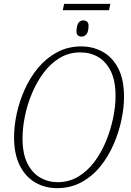

<svg xmlns="http://www.w3.org/2000/svg" viewBox="-20 -966 680 997"><path d="M306 -913 313 -946H553L546 -913ZM403 -776Q389 -776 382 -785Q375 -794 378 -816Q382 -860 413 -860Q427 -860 434.5 -851Q442 -842 439 -820Q437 -795 426.5 -785.5Q416 -776 403 -776ZM276 11Q214 11 163 -18.5Q112 -48 82.5 -107Q53 -166 53 -254Q53 -312 67 -376.5Q81 -441 109 -503Q137 -565 179 -615Q221 -665 277 -695Q333 -725 403 -725Q461 -725 511.5 -698Q562 -671 593 -613Q624 -555 624 -462Q624 -407 610.5 -343Q597 -279 570 -216.5Q543 -154 501.5 -102.5Q460 -51 403.5 -20Q347 11 276 11ZM279 -20Q339 -20 387.5 -49.5Q436 -79 472 -128Q508 -177 532 -236.5Q556 -296 568 -356Q580 -416 580 -467Q580 -547 555 -597Q530 -647 489 -670.5Q448 -694 397 -694Q338 -694 290 -665Q242 -636 206 -587.5Q170 -539 145.5 -480Q121 -421 109 -361Q97 -301 97 -248Q97 -168 122 -118Q147 -68 188.5 -44Q230 -20 279 -20Z"/></svg>

Font: Noto Serif SemiCondensed ExtraLight
Style: Italic
Weight: 200
Width: 4
Italic angle: -12°
Designer: Monotype Design Team
Foundry: Monotype Imaging Inc.
Version: Version 2.013